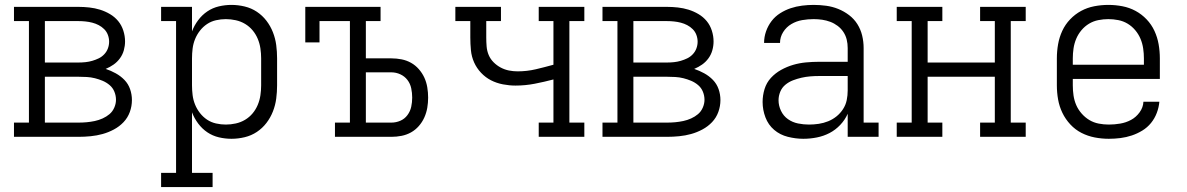

<svg xmlns="http://www.w3.org/2000/svg" viewBox="-20 -558 4840 783"><path d="M37 0V-58H98V-472H37V-530H300Q322 -530 344.5 -527.5Q367 -525 388 -518.5Q409 -512 428.5 -500.5Q448 -489 462 -472Q476 -455 483 -433Q490 -411 490 -389Q490 -371 485 -353Q480 -335 469 -320Q458 -305 443 -294.5Q428 -284 411 -277Q432 -270 452 -259Q472 -248 487.5 -232Q503 -216 510.5 -194.5Q518 -173 518 -150Q518 -125 509.5 -101.5Q501 -78 484 -60Q467 -42 444.5 -30Q422 -18 398.5 -11.5Q375 -5 350 -2.5Q325 0 300 0ZM163 -303H300Q314 -303 328.5 -304.5Q343 -306 356.5 -310Q370 -314 382.5 -320Q395 -326 405 -336.5Q415 -347 420 -360.5Q425 -374 425 -388Q425 -402 420 -415.5Q415 -429 405 -439Q395 -449 382.5 -455.5Q370 -462 356.5 -465.5Q343 -469 328.5 -470.5Q314 -472 300 -472H163ZM300 -58Q317 -58 333.5 -59.5Q350 -61 366.5 -64.5Q383 -68 398.5 -75Q414 -82 426.5 -92.5Q439 -103 446 -119Q453 -135 453 -151Q453 -168 446.5 -184Q440 -200 427 -211Q414 -222 398.5 -228.5Q383 -235 367 -239Q351 -243 334 -244Q317 -245 300 -245H163V-58Z M637 205V147H698V-472H637V-530H763V-430Q772 -454 788 -475.5Q804 -497 825.5 -511.5Q847 -526 872.5 -532Q898 -538 924 -538Q951 -538 978 -531.5Q1005 -525 1027.5 -510Q1050 -495 1066.5 -473.5Q1083 -452 1093 -426.5Q1103 -401 1106.5 -374Q1110 -347 1110 -320V-210Q1110 -183 1106.5 -156Q1103 -129 1093 -103.5Q1083 -78 1066.5 -56.5Q1050 -35 1027.5 -20Q1005 -5 978 1.5Q951 8 924 8Q898 8 872.5 2Q847 -4 825.5 -18.5Q804 -33 788 -54.5Q772 -76 763 -100V147H847V205ZM901 -50Q921 -50 941.5 -54.5Q962 -59 979.5 -69.5Q997 -80 1010 -95.5Q1023 -111 1031 -130Q1039 -149 1042 -169.5Q1045 -190 1045 -210V-320Q1045 -340 1042 -360.5Q1039 -381 1031 -400Q1023 -419 1010 -434.5Q997 -450 979.5 -460.5Q962 -471 941.5 -475.5Q921 -480 901 -480Q881 -480 861 -475.5Q841 -471 824.5 -460Q808 -449 795.5 -433Q783 -417 775.5 -398.5Q768 -380 765.5 -360Q763 -340 763 -320V-210Q763 -190 765.5 -170Q768 -150 775.5 -131.5Q783 -113 795.5 -97Q808 -81 824.5 -70Q841 -59 861 -54.5Q881 -50 901 -50Z M1346 0V-58H1407V-472H1283V-385H1225V-530H1532V-472H1472V-320H1576Q1597 -320 1617.5 -316Q1638 -312 1656 -302Q1674 -292 1688 -276Q1702 -260 1710.5 -241.5Q1719 -223 1722.5 -202Q1726 -181 1726 -160Q1726 -139 1722.5 -118.5Q1719 -98 1710.5 -79Q1702 -60 1688 -44Q1674 -28 1656 -18Q1638 -8 1617.5 -4Q1597 0 1576 0ZM1576 -58Q1595 -58 1612.5 -65.5Q1630 -73 1641.5 -88.5Q1653 -104 1657 -122.5Q1661 -141 1661 -160Q1661 -179 1657 -198Q1653 -217 1641.5 -232Q1630 -247 1612.5 -255Q1595 -263 1576 -263H1472V-58Z M2177 0V-58H2237V-234Q2199 -224 2160.5 -216.5Q2122 -209 2082 -209Q2057 -209 2031 -214Q2005 -219 1982.5 -230.5Q1960 -242 1942 -261Q1924 -280 1913.5 -303.5Q1903 -327 1900.5 -353Q1898 -379 1898 -405V-472H1837V-530H2023V-472H1963V-405Q1963 -387 1964.5 -368.5Q1966 -350 1973 -333.5Q1980 -317 1993 -304Q2006 -291 2022 -282.5Q2038 -274 2055.5 -270.5Q2073 -267 2091 -267Q2129 -267 2165 -275.5Q2201 -284 2237 -294V-472H2177V-530H2363V-472H2302V-58H2363V0Z M2437 0V-58H2498V-472H2437V-530H2700Q2722 -530 2744.5 -527.5Q2767 -525 2788 -518.5Q2809 -512 2828.5 -500.5Q2848 -489 2862 -472Q2876 -455 2883 -433Q2890 -411 2890 -389Q2890 -371 2885 -353Q2880 -335 2869 -320Q2858 -305 2843 -294.5Q2828 -284 2811 -277Q2832 -270 2852 -259Q2872 -248 2887.5 -232Q2903 -216 2910.5 -194.5Q2918 -173 2918 -150Q2918 -125 2909.5 -101.5Q2901 -78 2884 -60Q2867 -42 2844.5 -30Q2822 -18 2798.5 -11.5Q2775 -5 2750 -2.5Q2725 0 2700 0ZM2563 -303H2700Q2714 -303 2728.5 -304.5Q2743 -306 2756.5 -310Q2770 -314 2782.5 -320Q2795 -326 2805 -336.5Q2815 -347 2820 -360.5Q2825 -374 2825 -388Q2825 -402 2820 -415.5Q2815 -429 2805 -439Q2795 -449 2782.5 -455.5Q2770 -462 2756.5 -465.5Q2743 -469 2728.5 -470.5Q2714 -472 2700 -472H2563ZM2700 -58Q2717 -58 2733.5 -59.5Q2750 -61 2766.5 -64.5Q2783 -68 2798.5 -75Q2814 -82 2826.5 -92.5Q2839 -103 2846 -119Q2853 -135 2853 -151Q2853 -168 2846.5 -184Q2840 -200 2827 -211Q2814 -222 2798.5 -228.5Q2783 -235 2767 -239Q2751 -243 2734 -244Q2717 -245 2700 -245H2563V-58Z M3256 8Q3225 8 3193 0Q3161 -8 3137 -28.5Q3113 -49 3101.5 -79.5Q3090 -110 3090 -142Q3090 -169 3098 -195Q3106 -221 3124 -240.5Q3142 -260 3165.5 -273Q3189 -286 3214.5 -293.5Q3240 -301 3267 -303.5Q3294 -306 3320 -306H3437V-362Q3437 -380 3433 -396.5Q3429 -413 3419.5 -427.5Q3410 -442 3396 -452.5Q3382 -463 3366 -469Q3350 -475 3333 -477.5Q3316 -480 3298 -480Q3275 -480 3251.5 -476Q3228 -472 3207.5 -460Q3187 -448 3174 -427.5Q3161 -407 3161 -383H3096Q3096 -407 3104 -430Q3112 -453 3126.5 -472Q3141 -491 3161.5 -504Q3182 -517 3204.5 -524.5Q3227 -532 3251 -535Q3275 -538 3298 -538Q3324 -538 3349.5 -534.5Q3375 -531 3398.5 -521.5Q3422 -512 3442.5 -496.5Q3463 -481 3476.5 -459.5Q3490 -438 3496 -413Q3502 -388 3502 -362V-58H3563V0H3437V-94Q3426 -69 3406.5 -48.5Q3387 -28 3363 -15.5Q3339 -3 3311.5 2.5Q3284 8 3256 8ZM3279 -50Q3299 -50 3319 -53Q3339 -56 3357.5 -63.5Q3376 -71 3391.5 -83.5Q3407 -96 3418 -113Q3429 -130 3433 -149.5Q3437 -169 3437 -189V-248H3320Q3302 -248 3284 -246.5Q3266 -245 3248.5 -241Q3231 -237 3214 -230.5Q3197 -224 3183 -212.5Q3169 -201 3162 -184Q3155 -167 3155 -149Q3155 -127 3165 -106Q3175 -85 3193.5 -72Q3212 -59 3234.5 -54.5Q3257 -50 3279 -50Z M3637 0V-58H3698V-472H3637V-530H3823V-472H3763V-303H4037V-472H3977V-530H4163V-472H4102V-58H4163V0H3977V-58H4037V-245H3763V-58H3823V0Z M4502 8Q4473 8 4444.5 2.5Q4416 -3 4390.5 -16Q4365 -29 4345 -50.5Q4325 -72 4312.5 -98Q4300 -124 4295 -152.5Q4290 -181 4290 -210V-320Q4290 -349 4295 -377.5Q4300 -406 4312 -432Q4324 -458 4344 -479Q4364 -500 4389 -513.5Q4414 -527 4442.5 -532.5Q4471 -538 4500 -538Q4529 -538 4557.5 -532.5Q4586 -527 4611 -513.5Q4636 -500 4656 -479Q4676 -458 4688 -432Q4700 -406 4705 -377.5Q4710 -349 4710 -320V-236H4355V-210Q4355 -189 4358 -168.5Q4361 -148 4369 -129.5Q4377 -111 4391 -95Q4405 -79 4422.5 -68.5Q4440 -58 4460.5 -54Q4481 -50 4502 -50Q4525 -50 4548.5 -54Q4572 -58 4592.5 -69Q4613 -80 4627.5 -100Q4642 -120 4643 -143H4708Q4706 -120 4697.5 -97.5Q4689 -75 4674 -56.5Q4659 -38 4638.5 -25.5Q4618 -13 4595.5 -5.5Q4573 2 4549.5 5Q4526 8 4502 8ZM4355 -294H4645V-320Q4645 -340 4642 -360.5Q4639 -381 4631 -400Q4623 -419 4609.5 -435Q4596 -451 4578.5 -461.5Q4561 -472 4540.5 -476Q4520 -480 4500 -480Q4480 -480 4459.5 -476Q4439 -472 4421.5 -461.5Q4404 -451 4390.5 -435Q4377 -419 4369 -400Q4361 -381 4358 -360.5Q4355 -340 4355 -320Z"/></svg>

Font: Iosevka Curly Slab LtEx
Style: Regular
Weight: 300
Width: 7
Monospace: yes
Designer: Belleve Invis
Foundry: Belleve Invis
Version: Version 11.1.0; ttfautohint (v1.8.3)